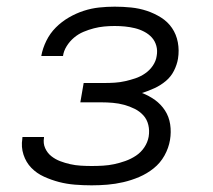

<svg xmlns="http://www.w3.org/2000/svg" viewBox="-20 -548 640 576"><path d="M255 8Q230 8 205 6Q180 4 157 -2Q134 -8 112 -18Q90 -28 74 -44.5Q58 -61 50.5 -84Q43 -107 47 -132Q47 -134 47 -135Q47 -136 48 -137H112Q112 -137 112 -136.5Q112 -136 112 -135Q109 -118 115.5 -103.5Q122 -89 134 -79.5Q146 -70 160.5 -64.5Q175 -59 190.5 -55.5Q206 -52 222.5 -51Q239 -50 255 -50Q272 -50 289 -51Q306 -52 322.5 -55.5Q339 -59 356 -65Q373 -71 388 -81Q403 -91 413 -106Q423 -121 426 -138Q429 -156 425 -173Q421 -190 410 -202Q399 -214 384 -221.5Q369 -229 352.5 -233.5Q336 -238 318.5 -239.5Q301 -241 284 -241H221L231 -299H293Q309 -299 324.5 -300Q340 -301 355.5 -304.5Q371 -308 386 -313Q401 -318 415 -327.5Q429 -337 438.5 -351Q448 -365 450 -380Q453 -396 449 -410.5Q445 -425 435.5 -435.5Q426 -446 412.5 -453Q399 -460 384.5 -463.5Q370 -467 355 -468.5Q340 -470 324 -470Q308 -470 292.5 -468.5Q277 -467 261.5 -463Q246 -459 230.5 -452.5Q215 -446 202 -435Q189 -424 180 -409.5Q171 -395 169 -380H104Q104 -380 104 -380Q104 -380 104 -381Q108 -403 119 -425.5Q130 -448 147.5 -465.5Q165 -483 186.5 -495.5Q208 -508 231 -515.5Q254 -523 277.5 -525.5Q301 -528 324 -528Q349 -528 373.5 -525.5Q398 -523 420.5 -515.5Q443 -508 463 -495.5Q483 -483 496 -464Q509 -445 513.5 -421Q518 -397 514 -372Q511 -354 502 -336Q493 -318 477.5 -305Q462 -292 443.5 -283.5Q425 -275 406 -269Q427 -261 445 -248Q463 -235 475 -216.5Q487 -198 490.5 -175Q494 -152 490 -128Q486 -104 473.5 -81.5Q461 -59 441 -43Q421 -27 397.5 -17Q374 -7 350 -1.5Q326 4 302.5 6Q279 8 255 8Z"/></svg>

Font: Iosevka SS04 Lt Ex Obl
Style: Regular
Weight: 300
Width: 7
Italic angle: -9°
Monospace: yes
Designer: Belleve Invis
Foundry: Belleve Invis
Version: Version 19.0.0; ttfautohint (v1.8.4)